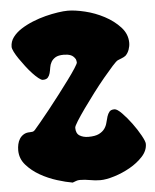

<svg xmlns="http://www.w3.org/2000/svg" viewBox="-54 -801 703 869"><g transform="rotate(-5 297.0 -366.5)"><path d="M286 -755Q319 -755 364.5 -744Q410 -733 451.5 -711Q493 -689 522 -657.5Q551 -626 551 -586Q551 -571 545.5 -555.5Q540 -540 529 -529Q521 -523 511.5 -519.5Q502 -516 493 -512Q486 -509 467.5 -488.5Q449 -468 424.5 -438.5Q400 -409 373.5 -374Q347 -339 325 -308Q303 -277 288.5 -254Q274 -231 274 -224Q274 -198 290.5 -188Q307 -178 330 -178Q361 -178 378 -186.5Q395 -195 404 -207.5Q413 -220 416.5 -235Q420 -250 424 -262.5Q428 -275 435 -283.5Q442 -292 458 -292Q470 -292 491.5 -270Q513 -248 534 -219.5Q555 -191 570.5 -163Q586 -135 586 -124Q586 -93 561.5 -66.5Q537 -40 502.5 -20.5Q468 -1 430.5 10.5Q393 22 367 22Q344 22 320.5 17.5Q297 13 274 13Q265 13 257 16Q249 19 241 22Q211 17 171 4.5Q131 -8 95 -28.5Q59 -49 33.5 -78Q8 -107 8 -145Q8 -159 11 -172.5Q14 -186 21 -197Q28 -208 39.5 -215Q51 -222 67 -222Q73 -222 79.5 -223Q86 -224 91 -230Q99 -239 118.5 -262.5Q138 -286 162 -316Q186 -346 211.5 -379.5Q237 -413 258.5 -442Q280 -471 293.5 -492Q307 -513 307 -518Q307 -522 306 -525.5Q305 -529 304 -533Q295 -548 282 -553Q269 -558 251 -558Q226 -558 213 -550Q200 -542 193.5 -530.5Q187 -519 185 -505.5Q183 -492 180 -480.5Q177 -469 170 -461Q163 -453 147 -453Q140 -453 127.5 -463Q115 -473 101 -488Q87 -503 72.5 -522Q58 -541 46 -558.5Q34 -576 26.5 -591Q19 -606 19 -614Q19 -638 33.5 -657.5Q48 -677 72 -692.5Q96 -708 125.5 -720Q155 -732 184.5 -739.5Q214 -747 241 -751Q268 -755 286 -755Z"/></g></svg>

Font: r_Neptun CAT
Style: Regular
Weight: 400
Foundry: Peter Wiegel, CAT-Fonts
Version: Version 1.000;June 8, 2024;FontCreator 14.0.0.2814 32-bit